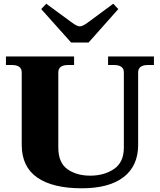

<svg xmlns="http://www.w3.org/2000/svg" viewBox="-20 -1004 861 1034"><path d="M202 -955 229 -984 368 -882Q395 -862 410 -862Q425 -862 452 -882L590 -984L617 -955L457 -775H363ZM97 -224V-614Q97 -654 43 -654H12V-700H379V-654H348Q294 -654 294 -614V-209Q294 -128 343 -93Q392 -58 466 -58Q541 -58 594 -94Q647 -130 647 -209V-614Q647 -654 593 -654H562V-700H809V-654H778Q724 -654 724 -614V-224Q724 -111 646 -50.5Q568 10 420 10Q264 10 180.5 -48Q97 -106 97 -224Z"/></svg>

Font: Taviraj ExtraBold
Style: Regular
Weight: 800
Designer: Katatrad Team
Foundry: CadsonDemak
Version: Version 1.001